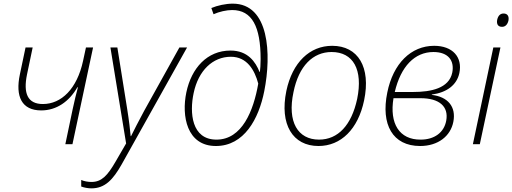

<svg xmlns="http://www.w3.org/2000/svg" viewBox="-20 -790 2807 1052"><path d="M338 0H377L490 -530H451L435 -456C402 -303 316 -220 215 -220C130 -220 107 -280 128 -382L159 -530H120L89 -383C63 -261 99 -185 206 -185C289 -185 359 -233 404 -312H407C397 -276 388 -236 378 -191Z M481 242C555 242 599 195 647 110L1005 -530H963L770 -183C740 -128 713 -74 698 -44H696C693 -77 687 -130 677 -192L623 -530H585L671 -4L613 96C569 172 537 207 481 207C462 207 440 203 425 196V232C441 238 462 242 481 242Z M1163 10C1317 10 1398 -138 1428 -291C1468 -492 1456 -770 1255 -770C1217 -770 1171 -760 1138 -746L1150 -712C1181 -726 1221 -735 1252 -735C1361 -735 1408 -644 1408 -466C1408 -437 1406 -411 1404 -396H1402C1380 -451 1338 -513 1243 -513C1115 -513 1029 -417 1001 -284C974 -155 1003 10 1163 10ZM1166 -25C1029 -25 1018 -173 1041 -280C1067 -404 1146 -479 1245 -479C1333 -479 1375 -407 1395 -332C1369 -182 1306 -25 1166 -25Z M1725 10C1848 10 1942 -82 1975 -240C2013 -422 1942 -539 1800 -539C1677 -539 1582 -448 1549 -292C1511 -108 1584 10 1725 10ZM1728 -25C1612 -25 1553 -122 1588 -285C1617 -429 1695 -505 1797 -505C1915 -505 1970 -409 1937 -248C1906 -104 1832 -25 1728 -25Z M2282 10C2380 10 2449 -44 2464 -123C2480 -205 2434 -260 2346 -270V-272C2428 -283 2483 -324 2497 -390C2515 -477 2460 -539 2359 -539C2232 -539 2134 -442 2102 -283C2066 -108 2131 10 2282 10ZM2355 -505C2436 -505 2471 -458 2458 -392C2440 -306 2342 -286 2243 -286H2143C2176 -426 2252 -505 2355 -505ZM2285 -25C2168 -24 2113 -113 2136 -252H2284C2388 -252 2439 -206 2425 -129C2413 -63 2359 -25 2285 -25Z M2731 -643C2748 -643 2761 -655 2766 -678C2770 -702 2760 -716 2739 -716C2721 -716 2709 -704 2704 -681C2700 -657 2709 -643 2731 -643ZM2571 0H2609L2722 -530H2683Z"/></svg>

Font: Noto Sans ExtraLight
Style: Italic
Weight: 200
Italic angle: -12°
Designer: Monotype Design Team
Foundry: Monotype Imaging Inc.
Version: Version 2.013